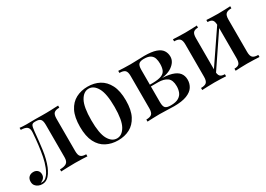

<svg xmlns="http://www.w3.org/2000/svg" viewBox="-8 -1102 2338 1687"><g transform="rotate(-30 1161.5 -258.0)"><path d="M549 -515V-494Q511 -494 495 -479Q479 -464 479 -422V-93Q479 -51 495.5 -36Q512 -21 549 -21V0Q532 -1 498.5 -2.5Q465 -4 425 -4Q386 -4 345.5 -2.5Q305 -1 283 0V-21Q326 -21 348.5 -35.5Q371 -50 371 -93V-422Q371 -464 357 -479Q343 -494 309 -494H300Q275 -494 267.5 -478.5Q260 -463 256 -422Q248 -329 236.5 -244Q225 -159 198 -91Q187 -65 171.5 -40.5Q156 -16 134.5 -1Q113 14 84 14Q65 14 47 6.5Q29 -1 17 -16.5Q5 -32 5 -56Q5 -86 22.5 -102.5Q40 -119 68 -119Q93 -119 109 -104Q125 -89 125 -63Q125 -42 113 -27Q101 -12 79 -3Q81 -2 84.5 -2Q88 -2 90 -2Q114 -2 131.5 -17.5Q149 -33 161.5 -55Q174 -77 181 -96Q198 -138 208.5 -191Q219 -244 226 -303Q233 -362 237 -422Q240 -464 219.5 -479Q199 -494 158 -494V-515Q166 -514 183.5 -512.5Q201 -511 225 -511Q245 -511 266 -511.5Q287 -512 312 -512Q334 -512 351.5 -511.5Q369 -511 387.5 -511Q406 -511 428 -511Q450 -511 473.5 -512Q497 -513 517.5 -514Q538 -515 549 -515Z M855 -530Q922 -530 974 -502Q1026 -474 1057 -414Q1088 -354 1088 -257Q1088 -160 1057 -100.5Q1026 -41 974 -13.5Q922 14 855 14Q789 14 736 -13.5Q683 -41 652.5 -100.5Q622 -160 622 -257Q622 -354 652.5 -414Q683 -474 736 -502Q789 -530 855 -530ZM855 -510Q803 -510 770 -450.5Q737 -391 737 -257Q737 -123 770 -64.5Q803 -6 855 -6Q906 -6 939.5 -64.5Q973 -123 973 -257Q973 -391 939.5 -450.5Q906 -510 855 -510Z M1422 -515Q1497 -515 1540 -500Q1583 -485 1601 -457.5Q1619 -430 1619 -395Q1619 -342 1563 -303Q1507 -264 1392 -264Q1392 -264 1387 -265.5Q1382 -267 1376.5 -269Q1371 -271 1371 -271Q1428 -272 1458 -284.5Q1488 -297 1498.5 -322.5Q1509 -348 1509 -386Q1509 -416 1501.5 -440.5Q1494 -465 1471.5 -479.5Q1449 -494 1405 -494Q1369 -494 1354 -479Q1339 -464 1339 -422V-93Q1339 -50 1354 -35.5Q1369 -21 1408 -21Q1460 -21 1488 -38Q1516 -55 1526.5 -82.5Q1537 -110 1537 -142Q1537 -205 1503.5 -229Q1470 -253 1413 -253H1273Q1273 -253 1273 -262Q1273 -271 1273 -271H1414L1425 -269Q1507 -269 1556 -254.5Q1605 -240 1627 -212Q1649 -184 1649 -143Q1649 -103 1628 -70.5Q1607 -38 1558.5 -19Q1510 0 1429 0Q1398 0 1361 -2Q1324 -4 1284 -4Q1251 -4 1214 -2.5Q1177 -1 1159 0V-21Q1198 -21 1214.5 -36Q1231 -51 1231 -93V-422Q1231 -464 1214.5 -479Q1198 -494 1159 -494V-515Q1177 -514 1213 -512.5Q1249 -511 1282 -511Q1321 -511 1357.5 -513Q1394 -515 1422 -515Z M2295 -515V-494Q2256 -494 2239.5 -479Q2223 -464 2223 -422V-93Q2223 -51 2239.5 -36Q2256 -21 2295 -21V0Q2278 -1 2242 -2.5Q2206 -4 2171 -4Q2137 -4 2103.5 -2.5Q2070 -1 2053 0V-21Q2087 -21 2101 -36Q2115 -51 2115 -93V-422Q2115 -464 2101 -479Q2087 -494 2053 -494V-515Q2070 -514 2102.5 -512.5Q2135 -511 2169 -511Q2204 -511 2240.5 -512.5Q2277 -514 2295 -515ZM1956 -515V-494Q1923 -494 1908.5 -479Q1894 -464 1894 -422V-93Q1894 -51 1908.5 -36Q1923 -21 1956 -21V0Q1940 -1 1907.5 -2.5Q1875 -4 1840 -4Q1806 -4 1769 -2.5Q1732 -1 1714 0V-21Q1753 -21 1769.5 -36Q1786 -51 1786 -93V-422Q1786 -464 1769.5 -479Q1753 -494 1714 -494V-515Q1732 -514 1768 -512.5Q1804 -511 1838 -511Q1873 -511 1906.5 -512.5Q1940 -514 1956 -515ZM2126 -448 2142 -437 1880 -49 1863 -61Z"/></g></svg>

Font: Playfair Display Medium
Style: Regular
Weight: 500
Designer: Claus Eggers Sørensen
Foundry: Claus Eggers Sørensen
Version: Version 1.203